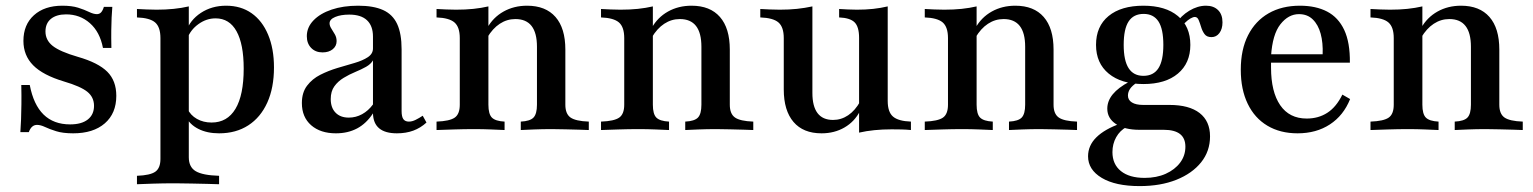

<svg xmlns="http://www.w3.org/2000/svg" viewBox="-20 -447 5270 660"><path d="M231.5 11.3Q196 11.3 173 4Q150 -3.2 134.7 -10.5Q119.4 -17.7 107.3 -17.7Q87.9 -17.7 79 7.3H50Q51.6 -13.7 52.4 -36.7Q53.2 -59.7 53.6 -88.7Q54 -117.7 53.2 -154.8H82.3Q95.2 -87.1 129.8 -53.2Q164.5 -19.4 221 -19.4Q260.5 -19.4 281.9 -36.3Q303.2 -53.2 303.2 -83.1Q303.2 -112.9 280.2 -131.5Q257.3 -150 200 -166.9Q127.4 -188.7 94 -222.6Q60.5 -256.5 60.5 -306.5Q60.5 -362.1 96.8 -394.8Q133.1 -427.4 194.4 -427.4Q226.6 -427.4 248.4 -420.6Q270.2 -413.7 285.9 -406Q301.6 -398.4 312.9 -398.4Q321.8 -398.4 327.4 -404.4Q333.1 -410.5 337.1 -423.4H366.1Q364.5 -405.6 363.7 -386.7Q362.9 -367.7 362.5 -343.1Q362.1 -318.5 362.9 -282.3H333.9Q323.4 -337.1 289.1 -367.3Q254.8 -397.6 207.3 -397.6Q174.2 -397.6 155.2 -382.3Q136.3 -366.9 136.3 -338.7Q136.3 -308.9 161.3 -289.1Q186.3 -269.4 247.6 -251.6Q317.7 -231.5 348.8 -200.4Q379.8 -169.4 379.8 -117.7Q379.8 -57.3 340.3 -23Q300.8 11.3 231.5 11.3Z M450.8 186.3V157.3Q496.8 155.6 514.1 143.1Q531.5 130.6 531.5 99.2V-316.1Q531.5 -354 513.3 -369.8Q495.2 -385.5 450.8 -387.1V-416.1Q467.7 -415.3 484.3 -414.5Q500.8 -413.7 518.5 -413.7Q580.6 -413.7 629 -425V93.5Q629 127.4 652.8 141.5Q676.6 155.6 733.1 157.3V186.3Q717.7 185.5 692.7 185.1Q667.7 184.7 638.3 183.9Q608.9 183.1 581.5 183.1Q540.3 183.1 504.8 184.3Q469.4 185.5 450.8 186.3ZM733.1 11.3Q691.9 11.3 661.7 -4Q631.5 -19.4 618.5 -46.8L624.2 -73.4Q634.7 -50.8 656.9 -38.3Q679 -25.8 707.3 -25.8Q761.3 -25.8 789.5 -73Q817.7 -120.2 817.7 -211.3Q817.7 -295.2 793.1 -339.5Q768.5 -383.9 721 -383.9Q689.5 -383.9 662.1 -364.1Q634.7 -344.4 623.4 -313.7L619.4 -337.9Q633.1 -378.2 670.6 -402.8Q708.1 -427.4 757.3 -427.4Q808.1 -427.4 844.8 -401.6Q881.5 -375.8 901.6 -327.8Q921.8 -279.8 921.8 -215.3Q921.8 -145.2 898.8 -94.4Q875.8 -43.5 833.5 -16.1Q791.1 11.3 733.1 11.3Z M1134.7 11.3Q1081.5 11.3 1049.6 -16.5Q1017.7 -44.4 1017.7 -92.7Q1017.7 -129 1035.5 -152.4Q1053.2 -175.8 1081 -189.9Q1108.9 -204 1139.9 -213.3Q1171 -222.6 1198.8 -230.6Q1226.6 -238.7 1244.4 -250.4Q1262.1 -262.1 1262.1 -280.6V-321Q1262.1 -358.1 1241.5 -377.4Q1221 -396.8 1180.6 -396.8Q1151.6 -396.8 1132.3 -388.7Q1112.9 -380.6 1112.9 -366.9Q1112.9 -358.1 1119 -348.8Q1125 -339.5 1131 -329Q1137.1 -318.5 1137.1 -305.6Q1137.1 -288.7 1123.8 -277.8Q1110.5 -266.9 1088.7 -266.9Q1064.5 -266.9 1049.6 -282.3Q1034.7 -297.6 1034.7 -322.6Q1034.7 -353.2 1057.7 -377Q1080.6 -400.8 1120.2 -414.1Q1159.7 -427.4 1211.3 -427.4Q1263.7 -427.4 1296.8 -412.5Q1329.8 -397.6 1345.2 -364.5Q1360.5 -331.5 1360.5 -277.4V-65.3Q1360.5 -46 1366.5 -37.5Q1372.6 -29 1385.5 -29Q1396.8 -29 1408.9 -35.1Q1421 -41.1 1433.1 -49.2L1446 -25.8Q1425.8 -7.3 1400.8 2Q1375.8 11.3 1344.4 11.3Q1263.7 11.3 1262.1 -57.3Q1239.5 -22.6 1207.7 -5.6Q1175.8 11.3 1134.7 11.3ZM1179 -42.7Q1203.2 -42.7 1224.6 -54.4Q1246 -66.1 1262.1 -87.9V-239.5Q1254.8 -226.6 1238.3 -217.3Q1221.8 -208.1 1201.2 -199.6Q1180.6 -191.1 1161.3 -179.4Q1141.9 -167.7 1129.4 -150.4Q1116.9 -133.1 1116.9 -106.5Q1116.9 -76.6 1133.5 -59.7Q1150 -42.7 1179 -42.7Z M1770.2 0V-29Q1802.4 -30.6 1814.1 -43.1Q1825.8 -55.6 1825.8 -87.1V-286.3Q1825.8 -333.9 1807.3 -357.7Q1788.7 -381.5 1751.6 -381.5Q1722.6 -381.5 1698 -365.3Q1673.4 -349.2 1654.8 -317.7V-350.8Q1675 -387.1 1710.9 -407.3Q1746.8 -427.4 1791.9 -427.4Q1855.6 -427.4 1889.5 -388.7Q1923.4 -350 1923.4 -276.6V-87.1Q1923.4 -55.6 1941.1 -43.1Q1958.9 -30.6 2004 -29V0Q1991.9 -0.8 1971 -1.2Q1950 -1.6 1925 -2.4Q1900 -3.2 1876.6 -3.2Q1845.2 -3.2 1815.3 -2Q1785.5 -0.8 1770.2 0ZM1480.6 0V-29Q1525.8 -30.6 1543.1 -42.7Q1560.5 -54.8 1560.5 -87.1V-316.1Q1560.5 -354 1542.3 -369.8Q1524.2 -385.5 1480.6 -387.1V-416.1Q1496.8 -415.3 1513.3 -414.5Q1529.8 -413.7 1547.6 -413.7Q1579.8 -413.7 1607.3 -416.5Q1634.7 -419.4 1658.9 -425V-87.1Q1658.9 -54.8 1671 -42.7Q1683.1 -30.6 1714.5 -29V0Q1696 -0.8 1668.1 -2Q1640.3 -3.2 1609.7 -3.2Q1575.8 -3.2 1539.9 -2Q1504 -0.8 1480.6 0Z M2335.5 0V-29Q2367.7 -30.6 2379.4 -43.1Q2391.1 -55.6 2391.1 -87.1V-286.3Q2391.1 -333.9 2372.6 -357.7Q2354 -381.5 2316.9 -381.5Q2287.9 -381.5 2263.3 -365.3Q2238.7 -349.2 2220.2 -317.7V-350.8Q2240.3 -387.1 2276.2 -407.3Q2312.1 -427.4 2357.3 -427.4Q2421 -427.4 2454.8 -388.7Q2488.7 -350 2488.7 -276.6V-87.1Q2488.7 -55.6 2506.5 -43.1Q2524.2 -30.6 2569.4 -29V0Q2557.3 -0.8 2536.3 -1.2Q2515.3 -1.6 2490.3 -2.4Q2465.3 -3.2 2441.9 -3.2Q2410.5 -3.2 2380.6 -2Q2350.8 -0.8 2335.5 0ZM2046 0V-29Q2091.1 -30.6 2108.5 -42.7Q2125.8 -54.8 2125.8 -87.1V-316.1Q2125.8 -354 2107.7 -369.8Q2089.5 -385.5 2046 -387.1V-416.1Q2062.1 -415.3 2078.6 -414.5Q2095.2 -413.7 2112.9 -413.7Q2145.2 -413.7 2172.6 -416.5Q2200 -419.4 2224.2 -425V-87.1Q2224.2 -54.8 2236.3 -42.7Q2248.4 -30.6 2279.8 -29V0Q2261.3 -0.8 2233.5 -2Q2205.6 -3.2 2175 -3.2Q2141.1 -3.2 2105.2 -2Q2069.4 -0.8 2046 0Z M2804 11.3Q2741.1 11.3 2707.7 -27.8Q2674.2 -66.9 2674.2 -139.5V-316.1Q2674.2 -354 2656 -369.8Q2637.9 -385.5 2593.5 -387.1V-416.1Q2608.9 -415.3 2625.8 -414.5Q2642.7 -413.7 2660.5 -413.7Q2691.9 -413.7 2719.4 -416.5Q2746.8 -419.4 2772.6 -425V-127.4Q2772.6 -81.5 2790.3 -58.1Q2808.1 -34.7 2843.5 -34.7Q2871.8 -34.7 2895.6 -50.8Q2919.4 -66.9 2937.1 -98.4L2936.3 -65.3Q2917.7 -29 2883.1 -8.9Q2848.4 11.3 2804 11.3ZM2933.1 8.9V-316.9Q2933.1 -354.8 2917.7 -370.2Q2902.4 -385.5 2864.5 -387.1V-416.1Q2879 -415.3 2894.4 -414.5Q2909.7 -413.7 2925.8 -413.7Q2955.6 -413.7 2981.9 -416.5Q3008.1 -419.4 3031.5 -425V-100Q3031.5 -62.1 3049.6 -46.4Q3067.7 -30.6 3111.3 -29V0Q3096 -1.6 3079 -2Q3062.1 -2.4 3045.2 -2.4Q3013.7 -2.4 2985.9 0.4Q2958.1 3.2 2933.1 8.9Z M3448.4 0V-29Q3480.6 -30.6 3492.3 -43.1Q3504 -55.6 3504 -87.1V-286.3Q3504 -333.9 3485.5 -357.7Q3466.9 -381.5 3429.8 -381.5Q3400.8 -381.5 3376.2 -365.3Q3351.6 -349.2 3333.1 -317.7V-350.8Q3353.2 -387.1 3389.1 -407.3Q3425 -427.4 3470.2 -427.4Q3533.9 -427.4 3567.7 -388.7Q3601.6 -350 3601.6 -276.6V-87.1Q3601.6 -55.6 3619.4 -43.1Q3637.1 -30.6 3682.3 -29V0Q3670.2 -0.8 3649.2 -1.2Q3628.2 -1.6 3603.2 -2.4Q3578.2 -3.2 3554.8 -3.2Q3523.4 -3.2 3493.5 -2Q3463.7 -0.8 3448.4 0ZM3158.9 0V-29Q3204 -30.6 3221.4 -42.7Q3238.7 -54.8 3238.7 -87.1V-316.1Q3238.7 -354 3220.6 -369.8Q3202.4 -385.5 3158.9 -387.1V-416.1Q3175 -415.3 3191.5 -414.5Q3208.1 -413.7 3225.8 -413.7Q3258.1 -413.7 3285.5 -416.5Q3312.9 -419.4 3337.1 -425V-87.1Q3337.1 -54.8 3349.2 -42.7Q3361.3 -30.6 3392.7 -29V0Q3374.2 -0.8 3346.4 -2Q3318.5 -3.2 3287.9 -3.2Q3254 -3.2 3218.1 -2Q3182.3 -0.8 3158.9 0Z M3897.6 192.7Q3814.5 192.7 3767.3 164.5Q3720.2 136.3 3720.2 90.3Q3720.2 53.2 3748.8 25Q3777.4 -3.2 3832.3 -22.6L3852.4 -10.5Q3829.8 1.6 3816.9 24.6Q3804 47.6 3804 75.8Q3804 117.7 3833.1 141.1Q3862.1 164.5 3914.5 164.5Q3955.6 164.5 3987.1 150.4Q4018.5 136.3 4036.7 112.1Q4054.8 87.9 4054.8 57.3Q4054.8 28.2 4036.3 13.7Q4017.7 -0.8 3980.6 -0.8H3896.8Q3846 -0.8 3816.1 -20.6Q3786.3 -40.3 3786.3 -73.4Q3786.3 -100 3805.2 -123Q3824.2 -146 3862.1 -166.1L3887.9 -162.9Q3871.8 -152.4 3864.5 -141.5Q3857.3 -130.6 3857.3 -118.5Q3857.3 -103.2 3871 -94.8Q3884.7 -86.3 3909.7 -86.3H4000Q4067.7 -86.3 4103.6 -58.5Q4139.5 -30.6 4139.5 21.8Q4139.5 72.6 4108.9 110.9Q4078.2 149.2 4023.8 171Q3969.4 192.7 3897.6 192.7ZM3910.5 -158.1Q3834.7 -158.1 3791.1 -194Q3747.6 -229.8 3747.6 -292.7Q3747.6 -356.5 3790.7 -391.9Q3833.9 -427.4 3910.5 -427.4Q3986.3 -427.4 4029 -391.9Q4071.8 -356.5 4071.8 -292.7Q4071.8 -229.8 4029 -194Q3986.3 -158.1 3910.5 -158.1ZM3910.5 -186.3Q3945.2 -186.3 3962.1 -212.5Q3979 -238.7 3979 -292.7Q3979 -347.6 3962.1 -373.4Q3945.2 -399.2 3911.3 -399.2Q3876.6 -399.2 3859.7 -373.4Q3842.7 -347.6 3842.7 -292.7Q3842.7 -238.7 3859.7 -212.5Q3876.6 -186.3 3910.5 -186.3ZM4144.4 -319.4Q4128.2 -319.4 4120.6 -329.8Q4112.9 -340.3 4108.9 -354Q4104.8 -367.7 4100.4 -378.2Q4096 -388.7 4087.1 -388.7Q4081.5 -388.7 4072.2 -383.5Q4062.9 -378.2 4053.2 -368.5Q4043.5 -358.9 4036.3 -344.4L4022.6 -366.1Q4039.5 -392.7 4068.1 -410.1Q4096.8 -427.4 4125.8 -427.4Q4151.6 -427.4 4166.9 -412.5Q4182.3 -397.6 4182.3 -370.2Q4182.3 -347.6 4171.8 -333.5Q4161.3 -319.4 4144.4 -319.4Z M4440.3 11.3Q4380.6 11.3 4336.7 -14.9Q4292.7 -41.1 4269 -90.3Q4245.2 -139.5 4245.2 -207.3Q4245.2 -276.6 4270.2 -325.8Q4295.2 -375 4340.7 -401.2Q4386.3 -427.4 4448.4 -427.4Q4503.2 -427.4 4541.9 -407.3Q4580.6 -387.1 4600.8 -344Q4621 -300.8 4620.2 -231.5H4313.7L4312.9 -260.5H4526.6Q4528.2 -300 4519.8 -331Q4511.3 -362.1 4492.7 -380.2Q4474.2 -398.4 4445.2 -398.4Q4408.9 -398.4 4381.5 -363.7Q4354 -329 4349.2 -254L4350 -251.6Q4349.2 -243.5 4349.2 -234.7Q4349.2 -225.8 4349.2 -214.5Q4349.2 -131.5 4380.6 -85.5Q4412.1 -39.5 4471.8 -39.5Q4512.1 -39.5 4542.7 -59.3Q4573.4 -79 4594.4 -121.8L4621 -106.5Q4598.4 -50 4551.6 -19.4Q4504.8 11.3 4440.3 11.3Z M4980.6 0V-29Q5012.9 -30.6 5024.6 -43.1Q5036.3 -55.6 5036.3 -87.1V-286.3Q5036.3 -333.9 5017.7 -357.7Q4999.2 -381.5 4962.1 -381.5Q4933.1 -381.5 4908.5 -365.3Q4883.9 -349.2 4865.3 -317.7V-350.8Q4885.5 -387.1 4921.4 -407.3Q4957.3 -427.4 5002.4 -427.4Q5066.1 -427.4 5100 -388.7Q5133.9 -350 5133.9 -276.6V-87.1Q5133.9 -55.6 5151.6 -43.1Q5169.4 -30.6 5214.5 -29V0Q5202.4 -0.8 5181.5 -1.2Q5160.5 -1.6 5135.5 -2.4Q5110.5 -3.2 5087.1 -3.2Q5055.6 -3.2 5025.8 -2Q4996 -0.8 4980.6 0ZM4691.1 0V-29Q4736.3 -30.6 4753.6 -42.7Q4771 -54.8 4771 -87.1V-316.1Q4771 -354 4752.8 -369.8Q4734.7 -385.5 4691.1 -387.1V-416.1Q4707.3 -415.3 4723.8 -414.5Q4740.3 -413.7 4758.1 -413.7Q4790.3 -413.7 4817.7 -416.5Q4845.2 -419.4 4869.4 -425V-87.1Q4869.4 -54.8 4881.5 -42.7Q4893.5 -30.6 4925 -29V0Q4906.5 -0.8 4878.6 -2Q4850.8 -3.2 4820.2 -3.2Q4786.3 -3.2 4750.4 -2Q4714.5 -0.8 4691.1 0Z"/></svg>

Font: Playfair SemiBold
Style: Regular
Weight: 600
Designer: Claus Eggers Sørensen
Foundry: Claus Eggers Sørensen
Version: Version 2.001;gftools[0.9.30]